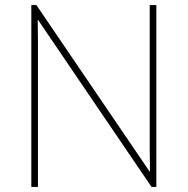

<svg xmlns="http://www.w3.org/2000/svg" viewBox="-20 -734 738 754"><path d="M594 0H575L130 -655H128Q129 -612 129 -577Q129 -542 129 -502V0H103V-714H123L567 -61H569Q568 -99 568 -138Q568 -177 568 -211V-714H594Z"/></svg>

Font: Noto Sans Bengali Thin
Style: Regular
Weight: 100
Designer: Jelle Bosma - Monotype Design Team
Foundry: Monotype Imaging Inc.
Version: Version 2.003; ttfautohint (v1.8.4.7-5d5b)